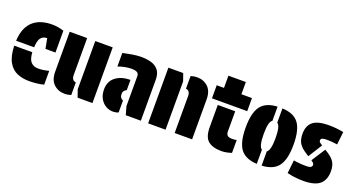

<svg xmlns="http://www.w3.org/2000/svg" viewBox="-46 -1277 3438 1863"><g transform="rotate(20 1672.5 -345.5)"><path d="M207 -315H21Q25 -392 48.5 -444Q72 -496 110.5 -526.5Q149 -557 196.5 -570Q244 -583 295 -583Q330 -583 359 -578Q388 -573 419 -563V-338H316L296 -442Q255 -442 232.5 -414Q210 -386 207 -315ZM20 -264H207Q211 -192 239.5 -163Q268 -134 315.5 -134.5Q363 -135 423 -150V-8Q392 1 350 5.5Q308 10 273 10Q204 10 148 -13.5Q92 -37 58 -97Q24 -157 20 -264Z M704 -133V-3Q671 8 640 8Q571 8 525.5 -35Q480 -78 480 -164V-575H660V-193Q660 -139 704 -133ZM744 -77V-575H924V0H771Z M1244 -393Q1244 -422 1224 -432.5Q1204 -443 1173 -443Q1135 -443 1100 -436Q1065 -429 1030 -416V-556Q1075 -566 1123.5 -574.5Q1172 -583 1221 -583Q1276 -583 1322 -569.5Q1368 -556 1396 -521Q1424 -486 1424 -421V0H1268L1244 -86ZM1194 -124V-1Q1168 10 1138 10Q1098 10 1063 -10.5Q1028 -31 1006 -70Q984 -109 984 -164Q984 -248 1042.5 -292.5Q1101 -337 1194 -338V-232Q1178 -225 1168.5 -212.5Q1159 -200 1159 -181Q1159 -158 1169 -143.5Q1179 -129 1194 -124Z M1729 -442V-572Q1762 -583 1793 -583Q1862 -583 1907.5 -540Q1953 -497 1953 -411V0H1773V-382Q1773 -436 1729 -442ZM1679 -498V0H1499V-575H1652Z M1998 -440V-575H2073V-701H2253V-575H2362V-440ZM2073 -399H2253V-191Q2253 -163 2267.5 -150Q2282 -137 2314 -137Q2330 -137 2342 -138.5Q2354 -140 2362 -142V-9Q2338 -1 2311.5 4.5Q2285 10 2258 10Q2166 10 2119.5 -29.5Q2073 -69 2073 -171Z M2674 9V-138Q2710 -162 2710 -286Q2710 -413 2674 -435V-582Q2794 -577 2845 -507.5Q2896 -438 2896 -287Q2896 -136 2845 -66.5Q2794 3 2674 9ZM2624 -137V9Q2504 3 2453 -66.5Q2402 -136 2402 -287Q2402 -438 2453 -507Q2504 -576 2624 -582V-436Q2605 -424 2596.5 -388Q2588 -352 2588 -286Q2588 -159 2624 -137Z M3159 -376 3068 -232 3030 -257Q2983 -288 2962 -324Q2941 -360 2941 -418Q2941 -501 2990 -541.5Q3039 -582 3151 -583Q3193 -583 3228.5 -579.5Q3264 -576 3285.5 -572Q3307 -568 3307 -568L3292 -435Q3292 -435 3277 -437Q3262 -439 3238.5 -441.5Q3215 -444 3190 -444Q3154 -444 3138 -438Q3122 -432 3122 -415Q3122 -405 3128 -398.5Q3134 -392 3147 -384ZM3110 -205 3202 -348 3235 -327Q3283 -296 3304 -260.5Q3325 -225 3325 -169Q3325 -80 3274 -35.5Q3223 9 3107 10Q3056 10 3013.5 4.5Q2971 -1 2936 -10L2951 -146Q2951 -146 2988 -140.5Q3025 -135 3086 -135Q3141 -135 3141 -168Q3141 -185 3116 -201Z"/></g></svg>

Font: Protest Guerrilla
Style: Regular
Weight: 400
Designer: Octavio Pardo
Foundry: Ashler Design
Version: Version 2.005; ttfautohint (v1.8.4.7-5d5b)